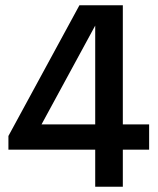

<svg xmlns="http://www.w3.org/2000/svg" viewBox="-20 -710 602 730"><path d="M12 -193 282 -690H384L114 -193ZM12 -141V-193L52 -237H547V-141ZM342 0V-690H447V0Z"/></svg>

Font: Radio Canada Big
Style: Regular
Weight: 400
Designer: Étienne Aubert Bonn
Foundry: Coppers and Brasses
Version: Version 1.001